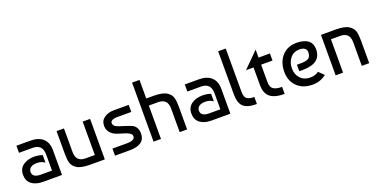

<svg xmlns="http://www.w3.org/2000/svg" viewBox="-22 -1415 4200 2140"><g transform="rotate(-20 2078.5 -345.0)"><path d="M327 -282V-192Q289 -221 234 -221Q187 -221 161 -202.5Q135 -184 135 -150Q135 -84 233 -84H365V-275Q365 -396 247 -396H87V-480H252Q349 -480 401 -432Q453 -384 453 -294V0H230Q145 0 95 -38Q45 -76 45 -149Q45 -222 98 -260Q151 -298 231 -298Q276 -298 327 -282Z M961 0H788Q677 0 629 -33Q586 -62 574.5 -102.5Q563 -143 563 -209V-480H651V-210Q651 -192 652 -179.5Q653 -167 659 -147.5Q665 -128 676 -115.5Q687 -103 708 -93.5Q729 -84 759 -84H873V-480H961Z M1419 -480V-396H1242Q1213 -396 1192 -385Q1171 -374 1171 -354Q1171 -342 1176 -332.5Q1181 -323 1187.5 -317Q1194 -311 1207.5 -304.5Q1221 -298 1228.5 -295.5Q1236 -293 1292 -275Q1348 -257 1375 -245Q1402 -233 1416.5 -212.5Q1431 -192 1435 -172.5Q1439 -153 1439 -134Q1439 0 1255 0H1082V-84H1255Q1349 -84 1349 -134Q1349 -158 1321.5 -174Q1294 -190 1254.5 -201Q1215 -212 1175.5 -226.5Q1136 -241 1108.5 -273.5Q1081 -306 1081 -354Q1081 -415 1128 -447.5Q1175 -480 1242 -480Z M1627 -700V-480H1712Q1823 -480 1871 -447Q1914 -418 1925.5 -377.5Q1937 -337 1937 -271V0H1849V-270Q1849 -288 1848 -300.5Q1847 -313 1841 -332.5Q1835 -352 1824 -364.5Q1813 -377 1792 -386.5Q1771 -396 1741 -396H1627V0H1539V-700Z M2324 -282V-192Q2286 -221 2231 -221Q2184 -221 2158 -202.5Q2132 -184 2132 -150Q2132 -84 2230 -84H2362V-275Q2362 -396 2244 -396H2084V-480H2249Q2346 -480 2398 -432Q2450 -384 2450 -294V0H2227Q2142 0 2092 -38Q2042 -76 2042 -149Q2042 -222 2095 -260Q2148 -298 2228 -298Q2273 -298 2324 -282Z M2560 -190V-700H2650V-190Q2650 -154 2658.5 -131.5Q2667 -109 2685 -99.5Q2703 -90 2720 -87Q2737 -84 2765 -84V0Q2653 0 2606.5 -43Q2560 -86 2560 -190Z M2780 -396 2959 -575V-480H3094V-396H2959V-190Q2959 -155 2970.5 -132Q2982 -109 3004 -99.5Q3026 -90 3045.5 -87Q3065 -84 3094 -84V0Q2979 0 2924 -44Q2869 -88 2869 -190V-396Z M3424 -490Q3594 -483 3594 -349Q3594 -182 3375 -182H3334V-259H3382Q3449 -259 3475 -279.5Q3501 -300 3501 -348Q3501 -379 3478 -394.5Q3455 -410 3419 -410Q3348 -410 3307.5 -360Q3267 -310 3267 -240Q3267 -166 3310.5 -120Q3354 -74 3424 -74Q3487 -74 3527 -105L3587 -46Q3518 10 3424 10Q3310 10 3242 -57Q3174 -124 3174 -230Q3174 -348 3241 -421Q3308 -494 3424 -490Z M3699 -480H3872Q3983 -480 4031 -447Q4074 -418 4085.5 -377.5Q4097 -337 4097 -271V0H4009V-270Q4009 -288 4008 -300.5Q4007 -313 4001 -332.5Q3995 -352 3984 -364.5Q3973 -377 3952 -386.5Q3931 -396 3901 -396H3787V0H3699Z"/></g></svg>

Font: Baumans
Style: Regular
Weight: 400
Designer: Henadij Zarechnjuk
Foundry: Cyreal (www.cyreal.org)
Version: Version 001.002